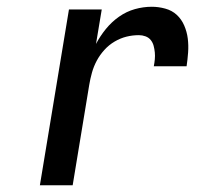

<svg xmlns="http://www.w3.org/2000/svg" viewBox="-20 -548 640 568"><path d="M98 0 184 -520H281L264 -418Q276 -441 293 -462Q310 -483 332 -498.5Q354 -514 379 -521Q404 -528 429 -528Q449 -528 469 -522.5Q489 -517 503 -504Q517 -491 525 -472.5Q533 -454 535.5 -434Q538 -414 536.5 -393Q535 -372 532 -352H435Q437 -362 438 -372.5Q439 -383 438 -393Q437 -403 434.5 -412.5Q432 -422 426 -429.5Q420 -437 410.5 -440.5Q401 -444 391 -444Q372 -444 354 -439.5Q336 -435 319 -425Q302 -415 288.5 -400Q275 -385 266 -368Q257 -351 252 -333Q247 -315 244 -297L195 0Z"/></svg>

Font: Iosevka Medium Extended
Style: Italic
Weight: 500
Width: 7
Italic angle: -9°
Monospace: yes
Designer: Belleve Invis
Foundry: Belleve Invis
Version: Version 32.5.0; ttfautohint (v1.8.4)